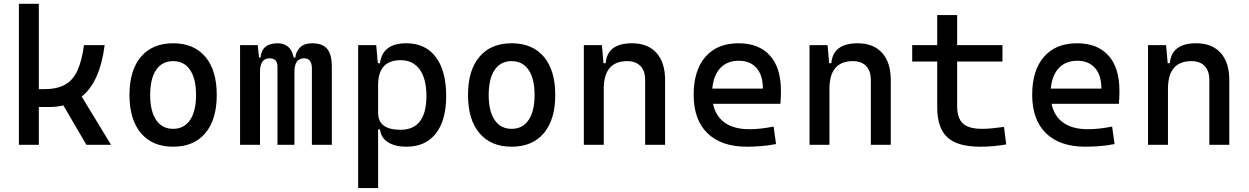

<svg xmlns="http://www.w3.org/2000/svg" viewBox="-20 -752 6485 997"><path d="M78.1 0V-732.4H181.6V-289.1H210Q274.4 -289.1 315.9 -311.3Q357.4 -333.5 381.1 -383.8Q404.8 -434.1 416 -517.6H523.4Q499.5 -327.1 404.3 -250.5L556.6 0H428.7L309.1 -204.6Q274.4 -196.3 234.4 -196.3H181.6V0Z M878.9 9.8Q771.5 9.8 711.9 -60.5Q652.3 -130.9 652.3 -258.8Q652.3 -387.2 711.9 -457.3Q771.5 -527.3 878.9 -527.3Q986.8 -527.3 1046.1 -457.3Q1105.5 -387.2 1105.5 -258.8Q1105.5 -130.9 1046.1 -60.5Q986.8 9.8 878.9 9.8ZM878.9 -83Q936 -83 967 -128.9Q998 -174.8 998 -258.8Q998 -343.3 967 -388.9Q936 -434.6 878.9 -434.6Q821.8 -434.6 790.8 -388.9Q759.8 -343.3 759.8 -258.8Q759.8 -174.8 790.8 -128.9Q821.8 -83 878.9 -83Z M1226.6 0V-517.6H1318.4L1325.2 -453.1H1333Q1338.9 -527.3 1421.9 -527.3Q1454.6 -527.3 1476.3 -508.8Q1498 -490.2 1505.4 -453.1H1513.7Q1516.1 -483.4 1537.8 -505.4Q1559.6 -527.3 1600.6 -527.3Q1654.3 -527.3 1678.7 -498.5Q1703.1 -469.7 1703.1 -405.3V0H1599.6V-395.5Q1599.6 -449.2 1559.6 -449.2Q1508.8 -449.2 1508.8 -378.9V0H1420.9V-405.3Q1420.9 -449.2 1379.9 -449.2Q1330.1 -449.2 1330.1 -378.9V0Z M1839.8 224.6V-517.6H1933.6L1941.9 -423.8H1953.1Q1966.3 -527.3 2089.8 -527.3Q2189 -527.3 2242.9 -455.8Q2296.9 -384.3 2296.9 -253.9Q2296.9 -126.5 2242.9 -58.3Q2189 9.8 2090.8 9.8Q2032.2 9.8 1995.4 -12.9Q1958.5 -35.6 1953.1 -80.1H1943.4V224.6ZM2060.5 -439.5Q1943.4 -439.5 1943.4 -310.5V-166Q1943.4 -78.1 2059.6 -78.1Q2194.3 -78.1 2194.3 -253.9Q2194.3 -342.8 2159.4 -391.1Q2124.5 -439.5 2060.5 -439.5Z M2636.7 9.8Q2529.3 9.8 2469.7 -60.5Q2410.2 -130.9 2410.2 -258.8Q2410.2 -387.2 2469.7 -457.3Q2529.3 -527.3 2636.7 -527.3Q2744.6 -527.3 2804 -457.3Q2863.3 -387.2 2863.3 -258.8Q2863.3 -130.9 2804 -60.5Q2744.6 9.8 2636.7 9.8ZM2636.7 -83Q2693.8 -83 2724.9 -128.9Q2755.9 -174.8 2755.9 -258.8Q2755.9 -343.3 2724.9 -388.9Q2693.8 -434.6 2636.7 -434.6Q2579.6 -434.6 2548.6 -388.9Q2517.6 -343.3 2517.6 -258.8Q2517.6 -174.8 2548.6 -128.9Q2579.6 -83 2636.7 -83Z M3011.7 0V-517.6H3105.5L3113.8 -423.8H3125Q3133.8 -527.3 3261.7 -527.3Q3343.8 -527.3 3388.7 -477.5Q3433.6 -427.7 3433.6 -336.9V0H3330.1V-336.9Q3330.1 -383.8 3305.7 -409.2Q3281.2 -434.6 3237.3 -434.6Q3115.2 -434.6 3115.2 -291V0Z M3858.4 9.8Q3726.1 9.8 3654.1 -59.8Q3582 -129.4 3582 -259.8Q3582 -386.7 3643.1 -457Q3704.1 -527.3 3815.4 -527.3Q3920.4 -527.3 3977.8 -463.9Q4035.2 -400.4 4035.2 -279.3Q4035.2 -243.7 4032.2 -212.9H3682.6Q3696.3 -147.9 3744.1 -114.5Q3792 -81.1 3870.1 -81.1Q3902.3 -81.1 3933.6 -84.7Q3964.8 -88.4 3997.1 -94.7L4009.8 -3.9Q3963.9 4.9 3925.8 7.3Q3887.7 9.8 3858.4 9.8ZM3816.4 -436.5Q3756.3 -436.5 3720.7 -398.9Q3685.1 -361.3 3678.7 -292H3941.4Q3941.4 -361.8 3908.2 -399.2Q3875 -436.5 3816.4 -436.5Z M4183.6 0V-517.6H4277.3L4285.6 -423.8H4296.9Q4305.7 -527.3 4433.6 -527.3Q4515.6 -527.3 4560.5 -477.5Q4605.5 -427.7 4605.5 -336.9V0H4502V-336.9Q4502 -383.8 4477.5 -409.2Q4453.1 -434.6 4409.2 -434.6Q4287.1 -434.6 4287.1 -291V0Z M5069.3 9.8Q4951.7 9.8 4899.2 -39.1Q4846.7 -87.9 4846.7 -195.3V-432.6H4716.8V-517.6H4846.7V-673.8H4950.2V-517.6H5185.5V-432.6H4950.2V-200.2Q4950.2 -138.7 4980.2 -110.8Q5010.3 -83 5079.1 -83Q5103.5 -83 5130.9 -85.7Q5158.2 -88.4 5193.4 -92.8L5205.1 -2Q5170.9 3.9 5138.4 6.8Q5106 9.8 5069.3 9.8Z M5616.2 9.8Q5483.9 9.8 5411.9 -59.8Q5339.8 -129.4 5339.8 -259.8Q5339.8 -386.7 5400.9 -457Q5461.9 -527.3 5573.2 -527.3Q5678.2 -527.3 5735.6 -463.9Q5793 -400.4 5793 -279.3Q5793 -243.7 5790 -212.9H5440.4Q5454.1 -147.9 5502 -114.5Q5549.8 -81.1 5627.9 -81.1Q5660.2 -81.1 5691.4 -84.7Q5722.7 -88.4 5754.9 -94.7L5767.6 -3.9Q5721.7 4.9 5683.6 7.3Q5645.5 9.8 5616.2 9.8ZM5574.2 -436.5Q5514.2 -436.5 5478.5 -398.9Q5442.9 -361.3 5436.5 -292H5699.2Q5699.2 -361.8 5666 -399.2Q5632.8 -436.5 5574.2 -436.5Z M5941.4 0V-517.6H6035.2L6043.5 -423.8H6054.7Q6063.5 -527.3 6191.4 -527.3Q6273.4 -527.3 6318.4 -477.5Q6363.3 -427.7 6363.3 -336.9V0H6259.8V-336.9Q6259.8 -383.8 6235.4 -409.2Q6210.9 -434.6 6167 -434.6Q6044.9 -434.6 6044.9 -291V0Z"/></svg>

Font: Caskaydia Cove
Style: Regular
Weight: 400
Monospace: yes
Designer: Aaron Bell
Foundry: Saja Typeworks
Version: Version 4.300; ttfautohint (v1.8.3)